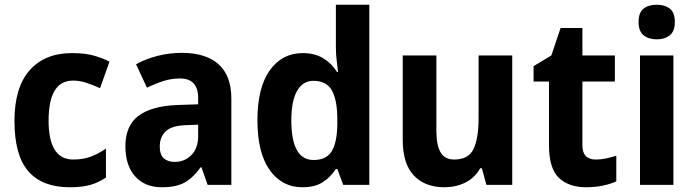

<svg xmlns="http://www.w3.org/2000/svg" viewBox="-20 -780 2933 810"><path d="M274 10Q158 10 99.5 -57.5Q41 -125 41 -270Q41 -411 105 -483.5Q169 -556 284 -556Q338 -556 375.5 -545.5Q413 -535 442 -520L402 -408Q369 -423 342 -431.5Q315 -440 288 -440Q185 -440 185 -271Q185 -107 289 -107Q330 -107 362.5 -119Q395 -131 427 -153V-31Q394 -9 359.5 0.5Q325 10 274 10Z M747 -557Q848 -557 902 -509Q956 -461 956 -364V0H856L830 -74H826Q795 -30 759 -10Q723 10 663 10Q591 10 550 -36Q509 -82 509 -163Q509 -250 564.5 -291.5Q620 -333 729 -337L816 -340V-366Q816 -449 739 -449Q704 -449 670.5 -438.5Q637 -428 600 -410L554 -509Q596 -532 645.5 -544.5Q695 -557 747 -557ZM765 -252Q704 -250 679 -226Q654 -202 654 -162Q654 -127 671 -112Q688 -97 717 -97Q759 -97 787.5 -126Q816 -155 816 -206V-254Z M1256 10Q1169 10 1117.5 -63Q1066 -136 1066 -273Q1066 -410 1118 -483Q1170 -556 1257 -556Q1308 -556 1344 -534Q1380 -512 1402 -476H1406Q1404 -497 1400.5 -524Q1397 -551 1397 -579V-760H1538V0H1428L1403 -67H1397Q1374 -32 1341 -11Q1308 10 1256 10ZM1303 -105Q1357 -105 1379.5 -142Q1402 -179 1403 -255V-277Q1403 -357 1380.5 -398Q1358 -439 1302 -439Q1257 -439 1233 -396Q1209 -353 1209 -272Q1209 -105 1303 -105Z M2141 -546V0H2032L2013 -70H2006Q1982 -29 1942.5 -9.5Q1903 10 1855 10Q1773 10 1726 -39.5Q1679 -89 1679 -190V-546H1821V-227Q1821 -168 1838.5 -137.5Q1856 -107 1896 -107Q1957 -107 1978 -152Q1999 -197 1999 -281V-546Z M2494 -107Q2516 -107 2536.5 -111.5Q2557 -116 2580 -123V-15Q2557 -4 2523.5 3Q2490 10 2453 10Q2380 10 2338 -29.5Q2296 -69 2296 -168V-436H2231V-501L2306 -546L2345 -662H2437V-546H2574V-436H2437V-166Q2437 -107 2494 -107Z M2751 -760Q2785 -760 2806 -743.5Q2827 -727 2827 -687Q2827 -648 2805.5 -631Q2784 -614 2751 -614Q2717 -614 2695.5 -631Q2674 -648 2674 -687Q2674 -727 2695 -743.5Q2716 -760 2751 -760ZM2821 -546V0H2680V-546Z"/></svg>

Font: Noto Sans Gujarati SemiCondensed
Style: Bold
Weight: 700
Width: 4
Designer: Jelle Bosma - Monotype Design Team, Universal Thirst
Foundry: Monotype Imaging Inc.
Version: Version 2.106; ttfautohint (v1.8.4.7-5d5b)